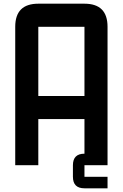

<svg xmlns="http://www.w3.org/2000/svg" viewBox="-20 -895 665 1040"><path d="M187.5 -375H437.5V-750H187.5ZM437.5 0V62.5H562.5V125H437.5Q375 125 375 62.5V0Q375 -62.5 437.5 -62.5V-250H187.5V0H62.5V-750Q62.5 -875 187.5 -875H437.5Q562.5 -875 562.5 -750V0Z"/></svg>

Font: Oldtimer
Style: Regular
Weight: 400
Designer: GGBotNet
Foundry: GGBotNet
Version: 1.00